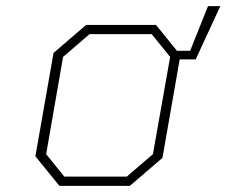

<svg xmlns="http://www.w3.org/2000/svg" viewBox="-20 -604 736 624"><path d="M173 0 95 -96 154 -432 260 -523H487L555 -439H598L656 -584H696L616 -411H564L508 -91L402 0ZM189 -30H392L477 -103L533 -419L473 -493H271L185 -419L130 -103Z"/></svg>

Font: Tomorrow ExtraLight
Style: Italic
Weight: 275
Italic angle: -10°
Designer: Tony de Marco, Monica Rizzolli
Foundry: Just in Type
Version: Version 2.002